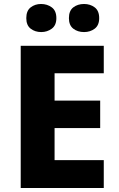

<svg xmlns="http://www.w3.org/2000/svg" viewBox="-20 -944 595 964"><path d="M501 0H84V-714H501V-576H254V-439H483V-301H254V-140H501ZM112 -853Q112 -890 134 -907Q156 -924 186 -924Q217 -924 240 -907Q263 -890 263 -853Q263 -817 240 -800Q217 -783 187 -783Q156 -783 134 -800Q112 -817 112 -853ZM326 -853Q326 -890 348 -907Q370 -924 402 -924Q433 -924 455.5 -907Q478 -890 478 -853Q478 -817 455.5 -800Q433 -783 402 -783Q370 -783 348 -800Q326 -817 326 -853Z"/></svg>

Font: Noto Sans Armenian ExtraBold
Style: Regular
Weight: 800
Version: Version 2.007